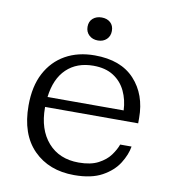

<svg xmlns="http://www.w3.org/2000/svg" viewBox="-80 -765 767 847"><g transform="rotate(10 303.5 -341.0)"><path d="M308 -591Q284 -591 268.5 -605.5Q253 -620 253 -643Q253 -667 268.5 -680.5Q284 -694 308 -694Q332 -694 347 -680.5Q362 -667 362 -643Q362 -620 347 -605.5Q332 -591 308 -591ZM308 12Q195 12 126 -57.5Q57 -127 57 -256Q57 -342 88.5 -401.5Q120 -461 176 -492.5Q232 -524 307 -524Q424 -524 485.5 -457.5Q547 -391 547 -286V-262H130V-259Q130 -161 180.5 -103.5Q231 -46 318 -46Q372 -46 406 -64Q440 -82 458.5 -107.5Q477 -133 485 -156H536Q530 -119 505.5 -80Q481 -41 433 -14.5Q385 12 308 12ZM474 -307Q472 -354 453.5 -393Q435 -432 399 -455Q363 -478 309 -478Q235 -478 189 -434Q143 -390 133 -307Z"/></g></svg>

Font: Montagu Slab 16pt Light
Style: Regular
Weight: 300
Designer: Florian Karsten
Foundry: Florian Karsten
Version: Version 1.000; ttfautohint (v1.8.3)